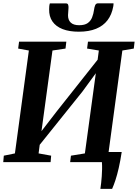

<svg xmlns="http://www.w3.org/2000/svg" viewBox="-20 -1000 850 1184"><path d="M599 164.5Q601.5 148 603.8 128.2Q606 108.5 607.5 87.2Q609 66 609.5 43.8Q610 21.5 608.5 0L569.5 -62.5H730.5Q722 -6.5 712.2 36Q702.5 78.5 692.2 109.8Q682 141 671.5 164.5ZM0 0 3.5 -40 72 -54 158 -688.5 92 -700.5 97.5 -743H389L384 -700.5L303.5 -688.5L228.5 -137.5L202.5 -148L328.5 -311.5L617.5 -676.5L575 -578L589.5 -688.5L517 -700.5L522.5 -743H810L805 -700.5L734.5 -688.5L648.5 -54L720 -40L715.5 0H412.5L417.5 -40L503.5 -54L577.5 -596.5L603.5 -593L488 -435L187.5 -60.5L229 -139L218 -54L295.5 -40L292 0ZM387 -979Q397 -979 400 -971.2Q403 -963.5 402.5 -952Q402.5 -942.5 401 -929.2Q399.5 -916 399.5 -906.5Q399 -877.5 416 -861Q433 -844.5 468 -844.5Q502.5 -844.5 521 -857.8Q539.5 -871 548 -892.8Q556.5 -914.5 560 -940Q562 -956 567 -967.8Q572 -979.5 584.5 -979.5H680Q680 -975 679.8 -970.5Q679.5 -966 678.5 -960.5Q669.5 -910 643 -875.2Q616.5 -840.5 572.2 -822.5Q528 -804.5 466 -804.5Q407.5 -804.5 366.2 -820.5Q325 -836.5 303.5 -867.5Q282 -898.5 283 -943Q283 -952 283.8 -961Q284.5 -970 287.5 -979Z"/></svg>

Font: Merriweather 48pt
Style: Bold Italic
Weight: 700
Italic angle: -7.8°
Version: Version 2.101